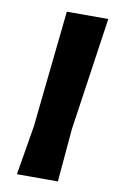

<svg xmlns="http://www.w3.org/2000/svg" viewBox="-77 -690 458 734"><g transform="rotate(10 152.0 -322.5)"><path d="M283 -645 219 -206 201 0H42L74 -191L122 -645Z"/></g></svg>

Font: Alegreya Sans ExtraBold
Style: Italic
Weight: 800
Italic angle: -7°
Designer: Juan Pablo del Peral
Foundry: Huerta Tipografica
Version: Version 2.007